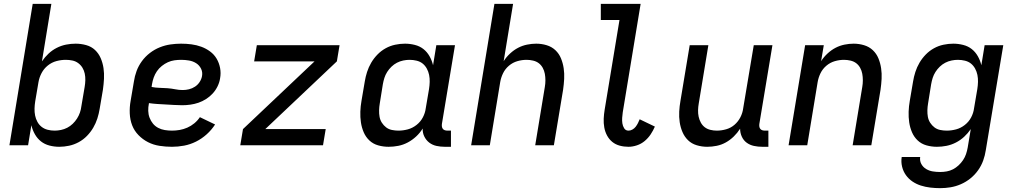

<svg xmlns="http://www.w3.org/2000/svg" viewBox="-20 -755 5290 998"><path d="M288 8Q262 8 237 1.5Q212 -5 193 -20Q174 -35 161.5 -57Q149 -79 143 -104L126 0H29L150 -735H247L198 -436Q213 -458 232 -476Q251 -494 274.5 -506Q298 -518 323 -523Q348 -528 373 -528Q401 -528 428 -520.5Q455 -513 474 -495Q493 -477 503.5 -452.5Q514 -428 518 -401Q522 -374 520.5 -345.5Q519 -317 515 -289L498 -189Q494 -164 486 -139Q478 -114 464.5 -91Q451 -68 432 -48.5Q413 -29 389 -16Q365 -3 339 2.5Q313 8 288 8ZM264 -76Q280 -76 297 -79.5Q314 -83 329.5 -91Q345 -99 358 -111.5Q371 -124 380.5 -139Q390 -154 395.5 -170Q401 -186 403 -203L420 -303Q423 -320 423.5 -338Q424 -356 420.5 -372.5Q417 -389 408.5 -403Q400 -417 386.5 -427Q373 -437 356 -440.5Q339 -444 322 -444Q298 -444 273.5 -437.5Q249 -431 228.5 -414.5Q208 -398 196 -375Q184 -352 180 -328L163 -228Q160 -209 159.5 -190.5Q159 -172 162.5 -154.5Q166 -137 174.5 -121.5Q183 -106 196.5 -95.5Q210 -85 227.5 -80.5Q245 -76 264 -76Z M874 8Q841 8 809 3Q777 -2 749.5 -16Q722 -30 700 -52.5Q678 -75 667 -103.5Q656 -132 654.5 -165Q653 -198 659 -231L676 -331Q680 -359 690 -386Q700 -413 717.5 -437Q735 -461 759 -479.5Q783 -498 810.5 -509Q838 -520 866 -524Q894 -528 921 -528Q949 -528 975.5 -524.5Q1002 -521 1026.5 -512Q1051 -503 1072 -487.5Q1093 -472 1106 -450Q1119 -428 1124 -401.5Q1129 -375 1124 -348Q1121 -327 1111 -306.5Q1101 -286 1086 -269.5Q1071 -253 1051.5 -240.5Q1032 -228 1011.5 -221Q991 -214 969.5 -211Q948 -208 927 -208Q905 -208 883.5 -209.5Q862 -211 840.5 -212Q819 -213 797 -214.5Q775 -216 754 -219V-217Q750 -198 750.5 -179Q751 -160 757.5 -143Q764 -126 775 -112.5Q786 -99 802 -90.5Q818 -82 836.5 -79Q855 -76 874 -76Q894 -76 914 -79.5Q934 -83 953.5 -91.5Q973 -100 990 -114Q1007 -128 1019 -146L1098 -108Q1080 -80 1054.5 -57Q1029 -34 999 -19Q969 -4 937 2Q905 8 874 8ZM930 -287Q946 -287 962.5 -291Q979 -295 993.5 -304.5Q1008 -314 1017.5 -328.5Q1027 -343 1030 -359Q1034 -380 1025 -398Q1016 -416 999.5 -426.5Q983 -437 962.5 -440.5Q942 -444 922 -444Q904 -444 886.5 -441.5Q869 -439 852.5 -431.5Q836 -424 821 -412Q806 -400 795.5 -384.5Q785 -369 779 -352Q773 -335 770 -317L768 -303Q788 -299 808.5 -298.5Q829 -298 850 -296.5Q871 -295 890.5 -291Q910 -287 930 -287Z M1229 0 1243 -84 1615 -436H1301L1315 -520H1745L1731 -436L1359 -84H1673L1659 0Z M2000 8Q1972 8 1945.5 0.5Q1919 -7 1900 -25Q1881 -43 1870.5 -67.5Q1860 -92 1856 -119Q1852 -146 1853 -174.5Q1854 -203 1859 -231L1876 -331Q1880 -356 1888 -381Q1896 -406 1909.5 -429Q1923 -452 1942 -471.5Q1961 -491 1984.5 -504Q2008 -517 2034 -522.5Q2060 -528 2085 -528Q2111 -528 2136.5 -521.5Q2162 -515 2181 -500Q2200 -485 2212.5 -463Q2225 -441 2231 -416L2248 -520H2345L2277 -111Q2276 -104 2277 -97Q2278 -90 2282 -85Q2286 -80 2292.5 -78Q2299 -76 2306 -76H2324V8H2292Q2270 8 2249 3.5Q2228 -1 2211.5 -13.5Q2195 -26 2185.5 -45.5Q2176 -65 2177 -87Q2163 -64 2143 -45.5Q2123 -27 2099.5 -14.5Q2076 -2 2050.5 3Q2025 8 2000 8ZM2051 -76Q2075 -76 2099.5 -82.5Q2124 -89 2145 -105.5Q2166 -122 2178 -145Q2190 -168 2193 -192L2210 -292Q2213 -311 2213.5 -329.5Q2214 -348 2210.5 -365.5Q2207 -383 2198.5 -398.5Q2190 -414 2177 -424.5Q2164 -435 2146 -439.5Q2128 -444 2109 -444Q2093 -444 2076 -440.5Q2059 -437 2043.5 -429Q2028 -421 2015 -408.5Q2002 -396 1992.5 -381Q1983 -366 1978 -350Q1973 -334 1970 -317L1954 -217Q1951 -200 1950.5 -182Q1950 -164 1953 -147.5Q1956 -131 1965 -117Q1974 -103 1987 -93Q2000 -83 2017 -79.5Q2034 -76 2051 -76Z M2429 0 2550 -735H2647L2598 -437Q2612 -459 2631.5 -477Q2651 -495 2673 -506.5Q2695 -518 2719.5 -523Q2744 -528 2767 -528Q2795 -528 2821.5 -520Q2848 -512 2867 -494Q2886 -476 2896 -451.5Q2906 -427 2910 -400Q2914 -373 2912.5 -345Q2911 -317 2907 -289L2859 0H2762L2812 -303Q2815 -320 2815 -337.5Q2815 -355 2812 -371.5Q2809 -388 2801 -402.5Q2793 -417 2780.5 -426.5Q2768 -436 2751 -440Q2734 -444 2717 -444Q2693 -444 2669 -437Q2645 -430 2625.5 -413.5Q2606 -397 2595 -374.5Q2584 -352 2580 -328L2526 0Z M3247 8Q3223 8 3201 2Q3179 -4 3162.5 -17.5Q3146 -31 3135.5 -50.5Q3125 -70 3121 -92.5Q3117 -115 3118 -138Q3119 -161 3123 -185L3200 -651H3103V-735H3310L3217 -171Q3215 -157 3214 -142.5Q3213 -128 3215 -114Q3217 -100 3224.5 -88Q3232 -76 3247 -76Q3257 -76 3267 -81.5Q3277 -87 3284 -96Q3291 -105 3296 -115Q3301 -125 3305 -135L3384 -97Q3375 -76 3362 -56.5Q3349 -37 3331 -22Q3313 -7 3290.5 0.5Q3268 8 3247 8Z M3656 8Q3628 8 3601.5 0Q3575 -8 3556.5 -26Q3538 -44 3527.5 -68.5Q3517 -93 3513 -120Q3509 -147 3510.5 -175Q3512 -203 3517 -231L3565 -520H3662L3612 -217Q3609 -200 3608.5 -182.5Q3608 -165 3611.5 -148.5Q3615 -132 3623 -117.5Q3631 -103 3643.5 -93.5Q3656 -84 3672.5 -80Q3689 -76 3706 -76Q3730 -76 3754.5 -83Q3779 -90 3798 -106.5Q3817 -123 3828.5 -145.5Q3840 -168 3843 -192L3898 -520H3995L3927 -111Q3926 -104 3927 -97Q3928 -90 3932 -85Q3936 -80 3942.5 -78Q3949 -76 3956 -76H3974V8H3942Q3920 8 3899 3.5Q3878 -1 3861.5 -13Q3845 -25 3836 -44.5Q3827 -64 3827 -86Q3813 -64 3794 -45.5Q3775 -27 3752.5 -14.5Q3730 -2 3705 3Q3680 8 3656 8Z M4079 0 4165 -520H4262L4248 -437Q4262 -459 4281.5 -477Q4301 -495 4323 -506.5Q4345 -518 4369.5 -523Q4394 -528 4417 -528Q4445 -528 4471.5 -520Q4498 -512 4517 -494Q4536 -476 4546 -451.5Q4556 -427 4560 -400Q4564 -373 4562.5 -345Q4561 -317 4557 -289L4509 0H4412L4462 -303Q4465 -320 4465 -337.5Q4465 -355 4462 -371.5Q4459 -388 4451 -402.5Q4443 -417 4430.5 -426.5Q4418 -436 4401 -440Q4384 -444 4367 -444Q4343 -444 4319 -437Q4295 -430 4275.5 -413.5Q4256 -397 4245 -374.5Q4234 -352 4230 -328L4176 0Z M4867 223Q4841 223 4815.5 220Q4790 217 4766.5 209.5Q4743 202 4723 188.5Q4703 175 4689 155.5Q4675 136 4669 111.5Q4663 87 4667 61H4763Q4760 81 4769 97.5Q4778 114 4794 123.5Q4810 133 4828.5 136Q4847 139 4867 139Q4884 139 4901 136Q4918 133 4933.5 125Q4949 117 4962.5 104.5Q4976 92 4986 77Q4996 62 5001.5 45.5Q5007 29 5010 12L5026 -84Q5011 -62 4991.5 -44Q4972 -26 4948.5 -14Q4925 -2 4900 3Q4875 8 4850 8Q4822 8 4795.5 0.5Q4769 -7 4750 -25Q4731 -43 4720.5 -67.5Q4710 -92 4706 -119Q4702 -146 4703 -174.5Q4704 -203 4709 -231L4726 -331Q4730 -356 4738 -381Q4746 -406 4759.5 -429Q4773 -452 4792 -471.5Q4811 -491 4834.5 -504Q4858 -517 4884 -522.5Q4910 -528 4935 -528Q4961 -528 4986.5 -521.5Q5012 -515 5031 -500Q5050 -485 5062.5 -463Q5075 -441 5081 -416L5098 -520H5195L5104 26Q5100 53 5090.5 79.5Q5081 106 5064 130Q5047 154 5024 172.5Q5001 191 4974.5 202.5Q4948 214 4921 218.5Q4894 223 4867 223ZM4901 -76Q4925 -76 4949.5 -82.5Q4974 -89 4995 -105.5Q5016 -122 5028 -145Q5040 -168 5043 -192L5060 -292Q5063 -311 5063.5 -329.5Q5064 -348 5060.5 -365.5Q5057 -383 5048.5 -398.5Q5040 -414 5027 -424.5Q5014 -435 4996 -439.5Q4978 -444 4959 -444Q4943 -444 4926 -440.5Q4909 -437 4893.5 -429Q4878 -421 4865 -408.5Q4852 -396 4842.5 -381Q4833 -366 4828 -350Q4823 -334 4820 -317L4804 -217Q4801 -200 4800.5 -182Q4800 -164 4803 -147.5Q4806 -131 4815 -117Q4824 -103 4837 -93Q4850 -83 4867 -79.5Q4884 -76 4901 -76Z"/></svg>

Font: Iosevka Custom Medium
Style: Italic
Weight: 500
Italic angle: -9°
Designer: Belleve Invis
Foundry: Belleve Invis
Version: Version 27.0.1